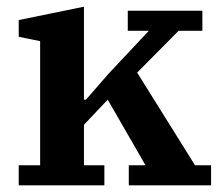

<svg xmlns="http://www.w3.org/2000/svg" viewBox="-20 -554 657 574"><path d="M36 -60H100V-431L36 -444V-494L231 -534V-256H237L304 -333L425 -462H362V-522H585V-462H514L390 -337L563 -60H611V0H365V-60H415L302 -256L231 -181V-60H292V0H36Z"/></svg>

Font: IBM Plex Serif SmBld
Style: Regular
Weight: 600
Designer: Mike Abbink, Paul van der Laan, Pieter van Rosmalen
Foundry: Bold Monday
Version: Version 3.001